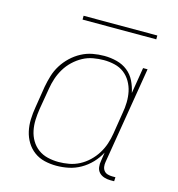

<svg xmlns="http://www.w3.org/2000/svg" viewBox="-103 -769 806 868"><g transform="rotate(15 300.0 -335.5)"><path d="M238 8Q209 8 182 1.5Q155 -5 133.5 -21Q112 -37 98 -60Q84 -83 78 -110Q72 -137 73 -165.5Q74 -194 79 -223L95 -323Q100 -350 108 -376.5Q116 -403 131 -427Q146 -451 167 -471Q188 -491 213.5 -504.5Q239 -518 266 -523Q293 -528 320 -528Q350 -528 379 -520.5Q408 -513 430 -495.5Q452 -478 464.5 -452.5Q477 -427 483 -398L503 -520H524L449 -66Q447 -55 448.5 -44Q450 -33 456.5 -25Q463 -17 473.5 -14Q484 -11 495 -11H510L509 8H491Q476 8 462 3.5Q448 -1 438.5 -11Q429 -21 427 -36Q425 -51 428 -66L434 -106Q420 -79 398.5 -56.5Q377 -34 350.5 -19Q324 -4 295.5 2Q267 8 238 8ZM243 -11Q267 -11 292 -15.5Q317 -20 340 -32Q363 -44 382.5 -62.5Q402 -81 416 -103.5Q430 -126 438 -150Q446 -174 450 -199L466 -299Q471 -325 471.5 -351Q472 -377 467 -401Q462 -425 449.5 -446.5Q437 -468 418 -482.5Q399 -497 374 -503Q349 -509 323 -509Q299 -509 273.5 -504.5Q248 -500 225 -487.5Q202 -475 182.5 -456.5Q163 -438 149.5 -415.5Q136 -393 128 -369Q120 -345 116 -320L99 -220Q95 -194 94 -168.5Q93 -143 98 -118.5Q103 -94 115.5 -73Q128 -52 147.5 -37.5Q167 -23 192 -17Q217 -11 243 -11ZM527 -661H182V-679H527Z"/></g></svg>

Font: Iosevka HT Thin Extended
Style: Italic
Weight: 100
Width: 7
Italic angle: -9°
Monospace: yes
Designer: Belleve Invis
Foundry: Belleve Invis
Version: Version 32.3.0; ttfautohint (v1.8.4)